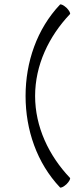

<svg xmlns="http://www.w3.org/2000/svg" viewBox="-20 -843 384 886"><path d="M257 -822C150 -709 98 -556 98 -400C98 -244 150 -91 257 22C261 25 274 19 287 7C299 -5 306 -18 303 -22C205 -125 142 -258 142 -400C142 -542 205 -675 303 -778C306 -782 299 -795 287 -807C274 -819 261 -825 257 -822Z"/></svg>

Font: Nupuram ExtraLight
Style: Regular
Weight: 200
Designer: Santhosh Thottingal (santhosh.thottingal@gmail.com)
Foundry: SMC
Version: Version 1.000